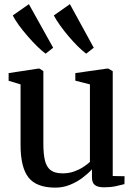

<svg xmlns="http://www.w3.org/2000/svg" viewBox="-20 -870 636 901"><path d="M467.5 9Q440 9 425.8 -1.2Q411.5 -11.5 411.5 -37.5V-75.5Q394 -56 367.5 -36Q341 -16 308.5 -2.8Q276 10.5 240 10.5Q151.5 10.5 114 -36.8Q76.5 -84 76.5 -190V-474L20.5 -491V-527L159 -548H166L183.5 -536V-195Q183.5 -147 191 -116.5Q198.5 -86 218 -71.2Q237.5 -56.5 274 -56.5Q302.5 -56.5 326.8 -65Q351 -73.5 370 -85.8Q389 -98 402 -110V-474L333.5 -491.5V-527L481 -548H488.5L509 -536V-44L564.5 -43L564 -6Q547 -1.5 523 3.8Q499 9 467.5 9ZM193.5 -618.5Q177 -630.5 154.8 -652.2Q132.5 -674 109.8 -700.2Q87 -726.5 68.2 -752.2Q49.5 -778 40 -797.5L115.5 -850.5L229.5 -646L194.5 -618.5ZM384 -618.5Q367.5 -630.5 345.8 -652Q324 -673.5 301.8 -699.8Q279.5 -726 261.2 -751.8Q243 -777.5 232.5 -797.5L308 -850.5L420 -646L385 -618.5Z"/></svg>

Font: Merriweather 60pt Medium
Style: Regular
Weight: 500
Version: Version 2.100